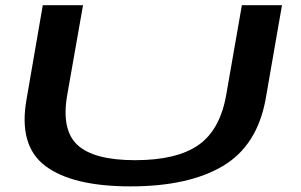

<svg xmlns="http://www.w3.org/2000/svg" viewBox="-20 -694 1127 718"><path d="M468 3Q685 3 813.5 -73.2Q942 -149.5 973.5 -324L1034.5 -674.5H884.5L826 -339.5Q803 -208 721.8 -151.5Q640.5 -95 485.5 -95Q331 -95 269.8 -151.8Q208.5 -208.5 231.5 -339.5L290.5 -674.5H140L79.5 -324Q48 -149.5 149.8 -73.2Q251.5 3 468 3Z"/></svg>

Font: Anybody ExtraExpanded Medium
Style: Italic
Weight: 500
Width: 8
Italic angle: -10°
Version: Version 1.113;gftools[0.9.25]